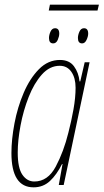

<svg xmlns="http://www.w3.org/2000/svg" viewBox="-20 -793 444 823"><path d="M127 -15Q96 -15 76 -44Q56 -73 56 -139Q56 -191 68 -255Q80 -319 103 -377.5Q126 -436 159.5 -473.5Q193 -511 236 -511Q268 -511 286 -485Q304 -459 304 -417Q304 -375 295 -324.5Q286 -274 273 -224Q253 -143 219 -79Q185 -15 127 -15ZM124 10Q165 10 194 -17Q223 -44 246 -90H248L232 0H253L364 -526H343L324 -444H321Q317 -482 297 -509Q277 -536 237 -536Q186 -536 147 -496.5Q108 -457 81.5 -395Q55 -333 42 -264Q29 -195 29 -137Q29 10 124 10ZM189 -748H398L404 -773H194ZM332 -607Q344 -607 351 -622Q358 -637 358 -649Q358 -672 340 -672Q327 -672 320.5 -657.5Q314 -643 314 -630Q314 -607 332 -607ZM208 -607Q221 -607 227.5 -622Q234 -637 234 -649Q234 -672 216 -672Q203 -672 196.5 -657.5Q190 -643 190 -630Q190 -607 208 -607Z"/></svg>

Font: Noto Sans Display Condensed Thin
Style: Italic
Weight: 250
Width: 3
Italic angle: -12°
Designer: Monotype Design Team
Foundry: Monotype Imaging Inc.
Version: Version 1.900